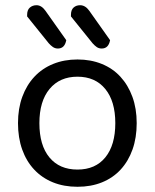

<svg xmlns="http://www.w3.org/2000/svg" viewBox="-20 -703 593 736"><path d="M504 -231Q504 -175 488 -130Q472 -85 442.5 -53Q413 -21 371 -4Q329 13 277 13Q225 13 183 -4Q141 -21 111 -53Q81 -85 65 -130Q49 -175 49 -231Q49 -287 65.5 -332Q82 -377 112 -409Q142 -441 184 -458Q226 -475 277 -475Q328 -475 370 -458Q412 -441 441.5 -409Q471 -377 487.5 -332Q504 -287 504 -231ZM277 -409Q209 -409 170 -362Q131 -315 131 -231Q131 -146 169.5 -99.5Q208 -53 277 -53Q346 -53 384 -100Q422 -147 422 -231Q422 -315 383.5 -362Q345 -409 277 -409ZM84 -640V-646Q84 -665 94.5 -674Q105 -683 120 -683Q139 -683 154 -662L234 -549Q228 -517 202 -517Q191 -517 182.5 -523Q174 -529 167 -537ZM252 -640V-646Q252 -665 262 -674Q272 -683 287 -683Q307 -683 322 -662L402 -549Q396 -517 370 -517Q359 -517 351 -522.5Q343 -528 335 -537Z"/></svg>

Font: Baloo Da 2
Style: Regular
Weight: 400
Designer: Noopur Datye, Sulekha Rajkumar and Ek Type
Foundry: Ek Type
Version: Version 1.640;hotconv 1.0.111;makeotfexe 2.5.65597; ttfautoh